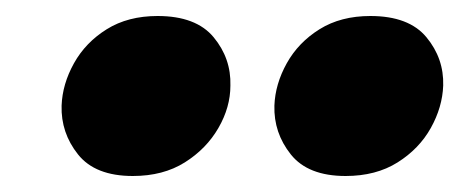

<svg xmlns="http://www.w3.org/2000/svg" viewBox="-20 -810 574 240"><path d="M146 -590Q99 -590 77.5 -617Q56 -644 57 -678Q58 -705 72.5 -731Q87 -757 113.5 -773.5Q140 -790 177 -790Q225 -790 247 -763.5Q269 -737 268 -703Q268 -676 253 -650Q238 -624 211 -607Q184 -590 146 -590ZM412 -590Q365 -590 343.5 -617Q322 -644 323 -678Q324 -705 338.5 -731Q353 -757 379.5 -773.5Q406 -790 443 -790Q491 -790 513 -763.5Q535 -737 534 -703Q533 -676 518.5 -650Q504 -624 477 -607Q450 -590 412 -590Z"/></svg>

Font: REM ExtraBold
Style: Italic
Weight: 800
Italic angle: -11°
Designer: Octavio Pardo
Foundry: Ashler Design
Version: Version 1.005;gftools[0.9.28]